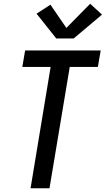

<svg xmlns="http://www.w3.org/2000/svg" viewBox="-20 -1004 564 1024"><path d="M143 0 250 -647H99L114 -735H517L502 -647H352L244 0ZM280 -799 175 -931 249 -979 334 -855 461 -984 524 -926 373 -799Z"/></svg>

Font: Iosevka SS04 Semibold
Style: Italic
Weight: 600
Italic angle: -9°
Monospace: yes
Designer: Belleve Invis
Foundry: Belleve Invis
Version: Version 19.0.0; ttfautohint (v1.8.4)